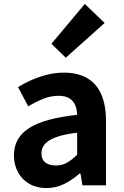

<svg xmlns="http://www.w3.org/2000/svg" viewBox="-20 -944 631 978"><path d="M216 14Q167 14 129.5 -7.5Q92 -29 71.5 -67Q51 -105 51 -153Q51 -242 128 -291.5Q205 -341 373 -359Q372 -387 363 -408.5Q354 -430 333.5 -443Q313 -456 278 -456Q239 -456 201 -441Q163 -426 124 -402L72 -500Q105 -521 142 -537Q179 -553 220 -563.5Q261 -574 305 -574Q376 -574 424 -546Q472 -518 496 -463Q520 -408 520 -327V0H400L390 -60H385Q349 -28 307 -7Q265 14 216 14ZM265 -101Q296 -101 321.5 -115.5Q347 -130 373 -156V-268Q305 -260 265 -245Q225 -230 208 -209.5Q191 -189 191 -164Q191 -131 211.5 -116Q232 -101 265 -101ZM315 -650 242 -721 412 -924 513 -827Z"/></svg>

Font: Noto Sans SC
Style: Bold
Weight: 700
Designer: Ryoko NISHIZUKA  (kana, bopomofo & ideographs); Paul D. Hunt (Latin, Greek & Cyrillic); Sandoll Communications , Soo-you
Foundry: Adobe
Version: Version 2.004-H2;hotconv 1.0.118;makeotfexe 2.5.65603